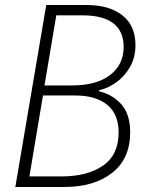

<svg xmlns="http://www.w3.org/2000/svg" viewBox="-20 -744 596 764"><path d="M164 -724H325Q415 -724 467 -683Q519 -642 519 -564Q519 -515 497 -477Q475 -439 441.5 -415.5Q408 -392 374 -385V-381Q430 -367 464 -327.5Q498 -288 498 -218Q498 -112 426 -56Q354 0 237 0H41ZM472 -557Q472 -620 430.5 -651.5Q389 -683 308 -683H204L157 -404H266Q364 -404 418 -445.5Q472 -487 472 -557ZM452 -217Q452 -290 406.5 -327Q361 -364 280 -364H151L97 -42H224Q328 -42 390 -85Q452 -128 452 -217Z"/></svg>

Font: Nebula Sans Light
Style: Regular
Weight: 300
Italic angle: -9°
Designer: Paul D. Hunt for Adobe (as Source Sans)
Foundry: Nebula Entertainment & Broadcasting LLC
Version: Version 1.010